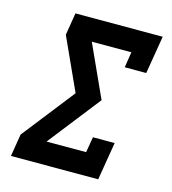

<svg xmlns="http://www.w3.org/2000/svg" viewBox="-109 -825 819 914"><g transform="rotate(15 300.0 -367.5)"><path d="M29 0 47 -110 249 -368 132 -625 150 -735H580L549 -548H443L455 -625H260L377 -368L175 -110H370L383 -187H490L459 0Z"/></g></svg>

Font: Iosevka Curly Slab XBdExObl
Style: Regular
Weight: 800
Width: 7
Italic angle: -9°
Monospace: yes
Designer: Belleve Invis
Foundry: Belleve Invis
Version: Version 11.1.0; ttfautohint (v1.8.3)